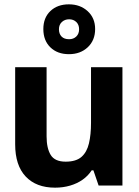

<svg xmlns="http://www.w3.org/2000/svg" viewBox="-20 -856 640 886"><path d="M234 10Q147 10 98.5 -41.5Q50 -93 50 -190V-546H195V-227Q195 -172 214 -141Q233 -110 283 -110Q331 -110 356 -132Q381 -154 390.5 -194.5Q400 -235 400 -289V-546H545V0H435L411 -70H403Q387 -45 361.5 -27Q336 -9 303.5 0.5Q271 10 234 10ZM298 -606Q245 -606 212.5 -637.5Q180 -669 180 -722Q180 -774 212.5 -805Q245 -836 298 -836Q350 -836 384.5 -804.5Q419 -773 419 -722Q419 -670 385 -638Q351 -606 298 -606ZM299 -675Q319 -675 332 -687.5Q345 -700 345 -721Q345 -742 332 -754.5Q319 -767 299 -767Q279 -767 265.5 -754.5Q252 -742 252 -721Q252 -700 264 -687.5Q276 -675 299 -675Z"/></svg>

Font: Noto Sans Mono
Style: Bold
Weight: 700
Designer: Monotype Design Team
Foundry: Monotype Imaging Inc.
Version: Version 2.014